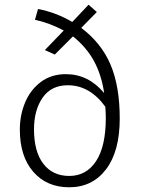

<svg xmlns="http://www.w3.org/2000/svg" viewBox="-20 -782 596 813"><path d="M487 -280Q487 -141 429 -65Q371 11 273 11Q178 11 121 -54.5Q64 -120 64 -233Q64 -295 86.5 -348.5Q109 -402 153 -435Q197 -468 259 -468Q354 -468 421 -388Q410 -464 378.5 -522.5Q347 -581 289 -628L212 -551L170 -570L250 -653Q184 -687 128 -698L141 -744Q218 -729 286 -689L355 -762L390 -731L324 -664Q409 -600 448 -508.5Q487 -417 487 -280ZM428 -282Q428 -302 426 -330Q360 -421 267 -421Q197 -421 160.5 -368.5Q124 -316 124 -234Q124 -140 163.5 -88.5Q203 -37 273 -37Q346 -37 387 -100Q428 -163 428 -282Z"/></svg>

Font: Fira Sans Light
Style: Regular
Weight: 300
Designer: bBox Type GmbH & Carrois Corporate GbR & Edenspiekermann AG
Foundry: bBox Type GmbH & Carrois Corporate GbR & Edenspiekermann AG
Version: Version 4.301